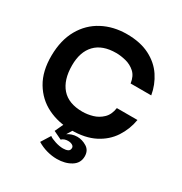

<svg xmlns="http://www.w3.org/2000/svg" viewBox="-175 -701 955 1008"><g transform="rotate(30 302.5 -197.0)"><path d="M302 10Q223 10 158 -22Q93 -54 54.5 -118.5Q16 -183 17 -278Q18 -372 55.5 -438Q93 -504 158 -538.5Q223 -573 305 -573Q386 -573 443 -544Q500 -515 532.5 -466Q565 -417 575 -358H450Q444 -400 420 -421.5Q396 -443 364.5 -451Q333 -459 305 -459Q222 -459 179 -414Q136 -369 136 -287Q136 -199 178 -151Q220 -103 304 -103Q334 -103 365.5 -112Q397 -121 421.5 -144.5Q446 -168 452 -210H577Q567 -150 534 -99.5Q501 -49 443.5 -19.5Q386 10 302 10ZM192 145 227 89Q238 98 264.5 106.5Q291 115 313 115Q330 115 341.5 109.5Q353 104 353 89Q353 79 342.5 73Q332 67 317 67Q307 67 297 70Q287 73 279 81L229 57L274 -40L327 -19L290 42Q301 34 316 29Q331 24 348 24Q378 24 405.5 41Q433 58 433 94Q433 135 397.5 157Q362 179 312 179Q282 179 251 170.5Q220 162 192 145Z"/></g></svg>

Font: Darker Grotesque ExtraBold
Style: Regular
Weight: 800
Designer: Gabriel Lam
Foundry: TypeRant
Version: Version 1.000;gftools[0.9.28]